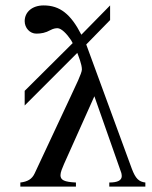

<svg xmlns="http://www.w3.org/2000/svg" viewBox="-20 -688 560 708"><path d="M516 0V-15C492 -18 480 -29 466 -66L298 -524L386 -614V-668L280 -560C241 -636 201 -668 141 -668C98 -668 71 -643 71 -610C71 -585 90 -564 114 -564C132 -564 148 -567 166 -577C177 -583 186 -584 192 -584C206 -584 226 -564 242 -540C244 -537 246 -533 248 -529L71 -353V-299L265 -493C269 -482 282 -451 282 -432C282 -418 259 -372 240 -331L108 -49C98 -27 81 -18 55 -15V0H260V-15C217 -17 203 -24 203 -42C203 -53 210 -69 216 -83L328 -333L425 -57C428 -50 429 -43 429 -39C429 -23 414 -15 383 -15V0Z"/></svg>

Font: XITS
Style: Regular
Weight: 400
Designer: MicroPress Inc., with final additions and corrections provided by Coen Hoffman, Elsevier (retired)
Version: Version 1.302